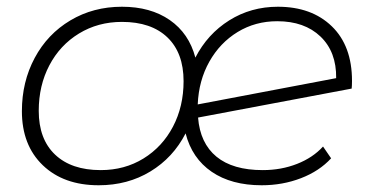

<svg xmlns="http://www.w3.org/2000/svg" viewBox="-20 -546 1109 570"><path d="M1025 -306Q1025 -291 1024 -283L568 -197Q574 -121 622.5 -81Q671 -41 760 -41Q815 -41 862 -59.5Q909 -78 939 -111L963 -76Q928 -38 873.5 -17Q819 4 757 4Q667 4 608.5 -36Q550 -76 531 -150Q494 -78 426.5 -37Q359 4 273 4Q169 4 107 -55.5Q45 -115 45 -216Q45 -303 83 -374Q121 -445 189 -485.5Q257 -526 342 -526Q427 -526 484 -486.5Q541 -447 560 -375Q596 -445 660.5 -485.5Q725 -526 805 -526Q905 -526 965 -468Q1025 -410 1025 -306ZM567 -236 978 -314Q979 -392 931.5 -437.5Q884 -483 803 -483Q738 -483 685.5 -451Q633 -419 601.5 -363Q570 -307 567 -236ZM525 -305Q525 -389 477 -435Q429 -481 342 -481Q271 -481 214.5 -446.5Q158 -412 126.5 -352Q95 -292 95 -217Q95 -133 143.5 -87Q192 -41 279 -41Q350 -41 406 -75.5Q462 -110 493.5 -170Q525 -230 525 -305Z"/></svg>

Font: Montserrat Alternates Light
Style: Italic
Weight: 300
Italic angle: -11.3°
Designer: Julieta Ulanovsky
Foundry: Julieta Ulanovsky
Version: Version 7.200